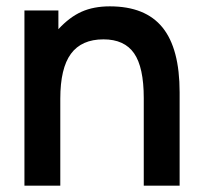

<svg xmlns="http://www.w3.org/2000/svg" viewBox="-20 -585 642 605"><path d="M57 -552H164V-493Q199 -531 237 -548Q275 -565 326 -565Q438 -565 492 -498.5Q546 -432 546 -294V0H433V-276Q433 -373 402.5 -417Q372 -461 306 -461Q237 -461 203.5 -415.5Q170 -370 170 -274V0H57Z"/></svg>

Font: Involve SemiBold
Style: Regular
Weight: 600
Designer: Stefan Peev
Foundry: Context Ltd.
Version: Version 1.001